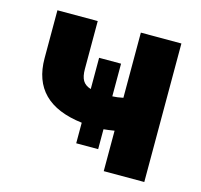

<svg xmlns="http://www.w3.org/2000/svg" viewBox="-83 -620 742 710"><g transform="rotate(15 287.5 -265.0)"><path d="M331.1 -275.4Q349.1 -275.9 372.1 -280.8V-530.3H527.3V0H372.1V-154.8Q348.1 -150.9 331.1 -149.4V-73.2H247.1V-151.9Q52.7 -175.3 52.7 -346.7V-530.3H207V-346.7Q207 -318.4 216.1 -303Q225.1 -287.6 247.1 -280.8V-400.4H331.1Z"/></g></svg>

Font: Pretendard JP ExtraBold
Style: Regular
Weight: 800
Designer: Base glyphs from Inter by Rasmus Andersson; Hangeul glyphs from Noto Sans CJK(Source Han Sans) by Jang Soo-young and Kan
Foundry: Kil Hyung-jin
Version: Version 1.309